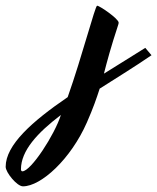

<svg xmlns="http://www.w3.org/2000/svg" viewBox="-315 -315 555 678"><path d="M198 -146C149 -115 100 -85 52 -55C63 -98 76 -147 102 -226C103 -229 104 -232 104 -235C104 -249 36 -295 28 -295C21 -295 -25 -116 -76 28C-202 114 -295 197 -295 274C-295 294 -255 343 -234 343C-170 343 -65 247 -8 117C14 67 26 32 37 -2C98 -41 162 -80 220 -120ZM-236 290C-239 290 -241 287 -241 283C-241 217 -183 154 -100 91C-122 161 -206 290 -236 290Z"/></svg>

Font: Yesteryear
Style: Regular
Weight: 400
Designer: Astigmatic (AOETI)
Foundry: Astigmatic (AOETI)
Version: Version 1.000